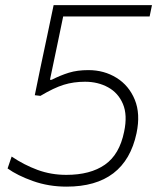

<svg xmlns="http://www.w3.org/2000/svg" viewBox="-20 -704 610 734"><path d="M234.5 9.5Q166 9.5 106.2 -11.8Q46.5 -33 9 -60L24.5 -105.5Q72 -73.5 123.5 -54.5Q175 -35.5 233.5 -35.5Q325.5 -35.5 381.2 -74.5Q437 -113.5 454.5 -200.5Q468 -264 450 -306.5Q432 -349 393.2 -370.2Q354.5 -391.5 305 -391.5Q261.5 -391.5 224 -380Q186.5 -368.5 134.5 -337.5L113 -340L134 -442.5Q148 -507.5 160.8 -569Q173.5 -630.5 185 -684.5H561L552 -641H221.5Q211.5 -593 201.5 -544.5Q191.5 -496 181.5 -449L171 -399H177.5Q211 -416 243.2 -426Q275.5 -436 318 -436Q378 -436 425.5 -406.5Q473 -377 495.2 -323Q517.5 -269 502 -195Q458.5 9.5 234.5 9.5Z"/></svg>

Font: Commissioner ExtraLight
Style: Italic
Weight: 200
Italic angle: -12°
Designer: Kostas Bartsokas
Foundry: Kostas Bartsokas
Version: Version 1.000; ttfautohint (v1.8.3)